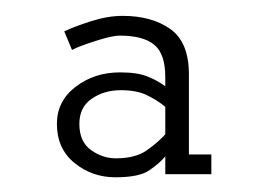

<svg xmlns="http://www.w3.org/2000/svg" viewBox="-20 -768 340 248"><path d="M129 -539Q99 -539 76.2 -557.5Q53.5 -576 53.5 -608Q53.5 -637.5 77.8 -656Q102 -674.5 135 -674.5Q157.5 -674.5 170.5 -669.2Q183.5 -664 193.5 -656.5V-668.5Q193.5 -698.5 179.2 -710.2Q165 -722 134.5 -722Q125 -722 103.8 -715.2Q82.5 -708.5 73 -703.5L63 -727.5Q75.5 -733.5 97.2 -740.5Q119 -747.5 138.5 -747.5Q176 -747.5 200 -730.5Q224 -713.5 224 -672V-568.5H253V-543H193.5V-566Q185.5 -556.5 172.5 -547.8Q159.5 -539 129 -539ZM129.5 -563.5Q155 -563.5 169.5 -573.8Q184 -584 193.5 -594.5V-630Q182.5 -639 169.5 -645.2Q156.5 -651.5 136 -651.5Q114.5 -651.5 98.5 -640.5Q82.5 -629.5 82.5 -608Q82.5 -585 97.5 -574.2Q112.5 -563.5 129.5 -563.5Z"/></svg>

Font: Trispace Condensed Thin
Style: Regular
Weight: 100
Width: 3
Designer: Tyler Finck
Foundry: Etcetera Type Company
Version: Version 1.210; ttfautohint (v1.8.3)